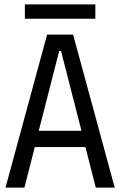

<svg xmlns="http://www.w3.org/2000/svg" viewBox="-20 -852 546 872"><path d="M5 0 194 -695H312L501 0H415L368 -184H138L91 0ZM156 -258H350L257 -621H249ZM93 -767V-832H413V-767Z"/></svg>

Font: Ruda
Style: Regular
Weight: 400
Designer: Mariela Monsalve and Angelina Sanchez
Foundry: Mariela Monsalve and Angelina Sanchez
Version: Version 2.000